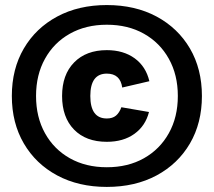

<svg xmlns="http://www.w3.org/2000/svg" viewBox="-20 -735 854 767"><path d="M406.7 11.7Q293.9 11.7 208.5 -34.2Q123 -80.1 75.2 -161.9Q27.3 -243.7 27.3 -351.6Q27.3 -459.5 75.2 -541.3Q123 -623 208.5 -668.9Q293.9 -714.8 406.7 -714.8Q520 -714.8 605.5 -668.9Q690.9 -623 738.8 -541.3Q786.6 -459.5 786.6 -351.6Q786.6 -243.7 738.8 -161.9Q690.9 -80.1 605.5 -34.2Q520 11.7 406.7 11.7ZM406.7 -66.9Q491.2 -66.9 554.9 -102.8Q618.7 -138.7 654.5 -202.9Q690.4 -267.1 690.4 -351.6Q690.4 -436 654.5 -500.2Q618.7 -564.5 554.9 -600.3Q491.2 -636.2 406.7 -636.2Q322.8 -636.2 259 -600.3Q195.3 -564.5 159.7 -500.2Q124 -436 124 -351.6Q124 -267.1 159.7 -202.9Q195.3 -138.7 259 -102.8Q322.8 -66.9 406.7 -66.9ZM406.7 -168.5Q323.2 -168.5 275.6 -217.5Q228 -266.6 228 -351.6Q228 -436.5 276.1 -485.6Q324.2 -534.7 406.7 -534.7Q473.1 -534.7 518.1 -502Q563 -469.2 576.7 -410.6L468.3 -385.3Q460.4 -440.9 406.7 -440.9Q340.8 -440.9 340.8 -351.6Q340.8 -261.7 406.7 -261.7Q429.7 -261.7 443.4 -273.2Q457 -284.7 464.8 -306.6L575.2 -287.6Q561 -231.9 516.8 -200.2Q472.7 -168.5 406.7 -168.5Z"/></svg>

Font: Schibsted Grotesk ExtraBold
Style: Regular
Weight: 800
Designer: Bakken & Baeck AS, Henrik Kongsvoll
Foundry: Schibsted ASA
Version: Version 1.100; ttfautohint (v1.8.4.7-5d5b);gftools[0.9.25]